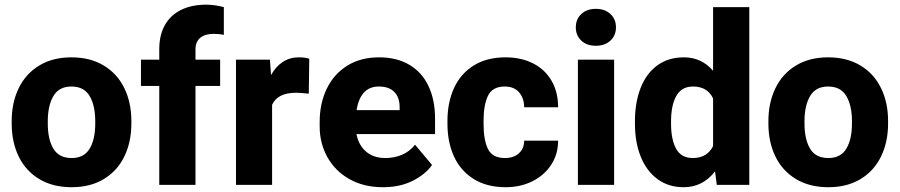

<svg xmlns="http://www.w3.org/2000/svg" viewBox="-20 -780 3796 810"><path d="M281.2 -538.1Q360.8 -538.1 418 -503.4Q475.1 -468.8 504.6 -408Q534.2 -347.2 534.2 -269V-258.8Q534.2 -181.2 504.6 -120.1Q475.1 -59.1 418.2 -24.7Q361.3 9.8 282.2 9.8Q202.6 9.8 145.5 -24.7Q88.4 -59.1 58.8 -119.9Q29.3 -180.7 29.3 -258.8V-269Q29.3 -346.7 58.8 -407.7Q88.4 -468.8 145.3 -503.4Q202.1 -538.1 281.2 -538.1ZM282.2 -113.3Q334.5 -113.3 358.2 -152.8Q381.8 -192.4 381.8 -258.8V-269Q381.8 -334.5 358.2 -374.8Q334.5 -415 281.2 -415Q229 -415 205.3 -374.8Q181.6 -334.5 181.6 -269V-258.8Q181.6 -191.9 205.3 -152.6Q229 -113.3 282.2 -113.3Z M804.7 -572.3V-528.3H908.7V-417.5H804.7V0H651.9V-417.5H574.7V-528.3H651.9V-572.3Q651.9 -632.3 675.8 -674.6Q699.7 -716.8 744.4 -738.5Q789.1 -760.3 850.1 -760.3Q884.3 -760.3 924.3 -750V-632.8Q905.8 -637.2 881.8 -637.2Q844.7 -637.2 824.7 -620.4Q804.7 -603.5 804.7 -572.3Z M1284.7 -532.2 1282.7 -384.8Q1245.1 -388.7 1230 -388.7Q1189.9 -388.7 1164.8 -376Q1139.6 -363.3 1127.9 -337.9V0H975.6V-528.3H1118.7L1123.5 -463.4Q1143.6 -499.5 1173.1 -518.8Q1202.6 -538.1 1240.2 -538.1Q1267.6 -538.1 1284.7 -532.2Z M1815.4 -214.4H1483.9Q1492.7 -167.5 1524.4 -140.4Q1556.2 -113.3 1605.5 -113.3Q1643.6 -113.3 1675.8 -127Q1708 -140.6 1731 -169.4L1802.7 -84Q1774.9 -44.4 1721.2 -17.3Q1667.5 9.8 1595.7 9.8Q1514.2 9.8 1453.6 -24.7Q1393.1 -59.1 1360.8 -117.7Q1328.6 -176.3 1328.6 -246.6V-265.1Q1328.6 -343.8 1358.4 -405.5Q1388.2 -467.3 1444.6 -502.7Q1501 -538.1 1579.1 -538.1Q1653.8 -538.1 1707 -506.6Q1760.3 -475.1 1787.8 -416.7Q1815.4 -358.4 1815.4 -279.3ZM1666 -327.6Q1666 -368.7 1643.8 -391.8Q1621.6 -415 1578.1 -415Q1500.5 -415 1484.4 -315.4H1666Z M2334.5 -186.5Q2334.5 -129.4 2305.2 -84.7Q2275.9 -40 2225.6 -15.1Q2175.3 9.8 2113.3 9.8Q2033.7 9.8 1978.3 -24.9Q1922.9 -59.6 1895.3 -119.9Q1867.7 -180.2 1867.7 -257.8V-270Q1867.7 -347.7 1895.3 -408.2Q1922.9 -468.8 1978 -503.4Q2033.2 -538.1 2112.8 -538.1Q2178.2 -538.1 2228.3 -512.9Q2278.3 -487.8 2306.4 -440.2Q2334.5 -392.6 2334.5 -327.6H2191.4Q2190.9 -366.2 2169.7 -390.6Q2148.4 -415 2109.4 -415Q2057.6 -415 2038.8 -376.2Q2020 -337.4 2020 -270V-257.8Q2020 -189 2038.8 -151.1Q2057.6 -113.3 2110.4 -113.3Q2147 -113.3 2168.9 -133.1Q2190.9 -152.8 2191.4 -186.5Z M2578.6 -664.6Q2578.6 -630.4 2555.2 -608.6Q2531.7 -586.9 2493.7 -586.9Q2455.6 -586.9 2432.4 -608.6Q2409.2 -630.4 2409.2 -664.6Q2409.2 -699.2 2432.4 -720.9Q2455.6 -742.7 2493.7 -742.7Q2531.7 -742.7 2555.2 -720.9Q2578.6 -699.2 2578.6 -664.6ZM2418 0V-528.3H2570.8V0Z M3141.1 -750V0H3003.9L2996.6 -57.1Q2944.8 9.8 2864.3 9.8Q2799.8 9.8 2753.4 -24.7Q2707 -59.1 2682.9 -119.6Q2658.7 -180.2 2658.7 -257.8V-268.1Q2658.7 -348.6 2682.9 -409.7Q2707 -470.7 2753.4 -504.4Q2799.8 -538.1 2865.2 -538.1Q2939.5 -538.1 2988.3 -481.4V-750ZM2988.3 -163.6V-364.7Q2964.4 -415 2903.8 -415Q2855.5 -415 2833.3 -375.5Q2811 -335.9 2811 -268.1V-257.8Q2811 -191.4 2832.5 -152.3Q2854 -113.3 2902.8 -113.3Q2933.6 -113.3 2954.8 -126.2Q2976.1 -139.2 2988.3 -163.6Z M3473.6 -538.1Q3553.2 -538.1 3610.4 -503.4Q3667.5 -468.8 3697 -408Q3726.6 -347.2 3726.6 -269V-258.8Q3726.6 -181.2 3697 -120.1Q3667.5 -59.1 3610.6 -24.7Q3553.7 9.8 3474.6 9.8Q3395 9.8 3337.9 -24.7Q3280.8 -59.1 3251.2 -119.9Q3221.7 -180.7 3221.7 -258.8V-269Q3221.7 -346.7 3251.2 -407.7Q3280.8 -468.8 3337.6 -503.4Q3394.5 -538.1 3473.6 -538.1ZM3474.6 -113.3Q3526.9 -113.3 3550.5 -152.8Q3574.2 -192.4 3574.2 -258.8V-269Q3574.2 -334.5 3550.5 -374.8Q3526.9 -415 3473.6 -415Q3421.4 -415 3397.7 -374.8Q3374 -334.5 3374 -269V-258.8Q3374 -191.9 3397.7 -152.6Q3421.4 -113.3 3474.6 -113.3Z"/></svg>

Font: Heebo ExtraBold
Style: Regular
Weight: 800
Designer: Oded Ezer
Foundry: Meir Sadan
Version: Version 2.001; ttfautohint (v1.5.14-ce02) -l 8 -r 50 -G 200 